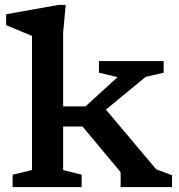

<svg xmlns="http://www.w3.org/2000/svg" viewBox="-20 -763 732 783"><path d="M237.5 -69.5 313 -50.5V0H31.5V-50.5L110.5 -69.5V-616.5Q104 -619.5 86.2 -626.8Q68.5 -634 46.5 -643Q24.5 -652 5 -660.5V-705L219 -743H248L237.5 -630.5V-329H328.5L459.5 -448.5L383.5 -466.5V-514H647.5V-466.5L574 -449.5L412 -316L617 -72.5L681.5 -48.5V0H472V-48.5L471.5 -61.5L316.5 -247H237.5Z"/></svg>

Font: Newsreader 6pt Medium
Style: Regular
Weight: 500
Designer: Hugues Gentile
Foundry: Production Type
Version: Version 1.003; ttfautohint (v1.8.3)